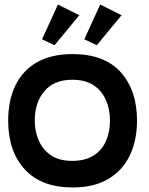

<svg xmlns="http://www.w3.org/2000/svg" viewBox="-20 -811 655 845"><path d="M300 14Q162 14 89 -65.5Q16 -145 16 -280Q16 -369 47.5 -434.5Q79 -500 142 -536.5Q205 -573 300 -573Q439 -573 511 -493.5Q583 -414 583 -280Q583 -193 551 -126.5Q519 -60 456 -23Q393 14 300 14ZM298 -103Q354 -103 391 -126Q428 -149 446 -189.5Q464 -230 464 -280Q464 -330 446 -371Q428 -412 391.5 -436Q355 -460 298 -460Q218 -460 175.5 -410Q133 -360 133 -280Q133 -231 151.5 -190.5Q170 -150 206 -126.5Q242 -103 298 -103ZM165 -638 235 -791 329 -744 220 -612ZM351 -638 421 -791 515 -744 406 -612Z"/></svg>

Font: Darker Grotesque ExtraBold
Style: Regular
Weight: 800
Designer: Gabriel Lam
Foundry: TypeRant
Version: Version 1.000;gftools[0.9.28]